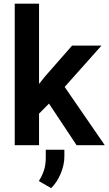

<svg xmlns="http://www.w3.org/2000/svg" viewBox="-20 -770 576 1018"><path d="M386.2 0 239.7 -220.7 187 -167.5V0H58.1V-750.5H187V-324.7L218.8 -364.7L362.3 -528.3H518.1L322.8 -309.1L535.6 0ZM321.3 23.9V60.1Q321.3 104 301.8 150.6Q282.2 197.3 251 227.5L186 189.9Q203.1 163.1 212.9 133.8Q222.7 104.5 222.7 65.4V23.9Z"/></svg>

Font: Vazirmatn RD SemiBold
Style: Regular
Weight: 600
Designer: Saber Rastikerdar
Foundry: Saber Rastikerdar
Version: Version 32.102